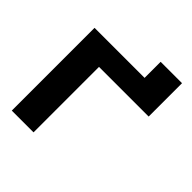

<svg xmlns="http://www.w3.org/2000/svg" viewBox="-212 -949 1099 1099"><g transform="rotate(45 337.0 -400.0)"><path d="M56 0H232V-530H634V-800H461V-670H56Z"/></g></svg>

Font: LT Wave Black
Style: Regular
Weight: 900
Designer: Daniel Lyons
Version: Version 2.5 (Glyphs App)